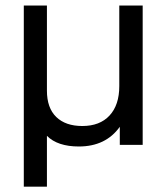

<svg xmlns="http://www.w3.org/2000/svg" viewBox="-20 -532 610 705"><path d="M67.4 -511.7H152.3V-199.2Q152.3 -135.7 186.5 -102.5Q220.7 -69.3 282.2 -69.3Q346.7 -69.3 382.3 -107.9Q418 -146.5 418 -215.8V-511.7H503.9V0H419.9V-66.4Q368.2 5.9 269.5 5.9Q191.4 5.9 152.3 -33.2V153.3H67.4Z"/></svg>

Font: Dinish Expanded
Style: Regular
Weight: 400
Width: 7
Designer: Charles Nix
Foundry: Playbeing
Version: Version 2.005; ttfautohint (v1.8.3)